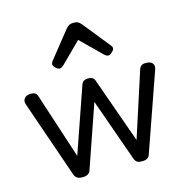

<svg xmlns="http://www.w3.org/2000/svg" viewBox="-121 -953 1049 1082"><g transform="rotate(-15 403.0 -412.0)"><path d="M229 15Q207 15 197 8Q187 1 182 -11L25 -465Q18 -485 29.5 -500Q41 -515 69 -515Q84 -515 93 -509Q102 -503 106 -489L230 -109L362 -489Q367 -503 376.5 -509Q386 -515 402 -515Q417 -515 427 -509Q437 -503 441 -489L576 -109L699 -489Q704 -503 713 -509Q722 -515 737 -515Q766 -515 777 -501Q788 -487 780 -465L621 -11Q617 1 607 8Q597 15 575 15Q553 15 544.5 7.5Q536 0 532 -11L402 -378L275 -11Q271 0 260.5 7.5Q250 15 229 15ZM262 -610Q252 -610 239.5 -622Q227 -634 227 -644Q227 -647 228 -650Q229 -653 233 -660L360 -819Q366 -826 375.5 -832.5Q385 -839 404 -839Q423 -839 432 -832.5Q441 -826 447 -819L575 -660Q580 -653 581 -650Q582 -647 582 -644Q582 -634 569 -622Q556 -610 547 -610Q540 -610 534 -613.5Q528 -617 522 -623L404 -739L287 -623Q280 -617 274 -613.5Q268 -610 262 -610Z"/></g></svg>

Font: Playwrite IT Trad
Style: Regular
Weight: 400
Designer: Veronika Burian, José Scaglione
Foundry: TypeTogether
Version: Version 1.002